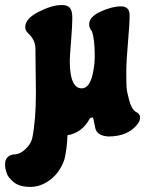

<svg xmlns="http://www.w3.org/2000/svg" viewBox="-111 -519 570 754"><path d="M30 -153 28 -333Q27 -349 19.5 -363Q12 -377 0 -388Q-12 -399 -12 -412Q-12 -446 40.5 -472.5Q93 -499 128 -499H134Q154 -499 163.5 -488Q173 -477 173 -448Q173 -419 168 -356.5Q163 -294 163 -281Q163 -172 210 -172Q244 -172 256 -243Q261 -269 261 -301Q261 -365 250 -396Q239 -410 239 -423Q239 -453 284 -473.5Q329 -494 363.5 -494Q398 -494 398 -459.5Q398 -425 391.5 -352Q385 -279 385 -236.5Q385 -194 386 -176.5Q387 -159 396.5 -124.5Q406 -90 422 -80Q439 -72 439 -58.5Q439 -45 431 -34Q394 17 314 17Q269 14 263 -17L256 -51Q255 -58 250 -58L242 -54Q211 3 154 12Q152 67 142 107Q125 157 87.5 186Q50 215 8 215Q-34 215 -57 196.5Q-80 178 -85 160L-90 142Q-91 137 -91 124Q-91 111 -83.5 101Q-76 91 -61 88Q-35 88 -16 71Q3 54 9.5 40Q16 26 16 22Q30 -49 30 -153Z"/></svg>

Font: Chicle
Style: Regular
Weight: 400
Designer: Angel Koziupa and Alejandro Paul
Foundry: Angel Koziupa and Alejandro Paul
Version: Version 1.000